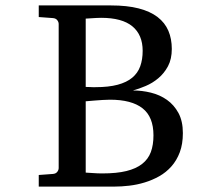

<svg xmlns="http://www.w3.org/2000/svg" viewBox="-20 -691 821 711"><path d="M657.2 -198.2Q657.2 -157.7 645.8 -127.2Q634.3 -96.7 614.7 -74.7Q595.2 -52.7 569.6 -38.3Q543.9 -23.9 515.9 -15.4Q487.8 -6.8 458.7 -3.4Q429.7 0 403.3 0H123.5V-43L176.3 -46.9Q187 -47.9 192.1 -54.7Q197.3 -61.5 197.3 -68.8V-602.1Q197.3 -609.4 192.1 -616.2Q187 -623 176.3 -624L123.5 -627.9V-670.9H391.1Q450.7 -670.9 493.4 -659.9Q536.1 -648.9 563.5 -627.9Q590.8 -606.9 603.5 -577.1Q616.2 -547.4 616.2 -509.8Q616.2 -472.2 602.1 -445.8Q587.9 -419.4 566.4 -401.4Q544.9 -383.3 519.5 -372.6Q494.1 -361.8 472.2 -356Q505.9 -356 538.8 -347.9Q571.8 -339.8 598.1 -321.3Q624.5 -302.7 640.9 -272.5Q657.2 -242.2 657.2 -198.2ZM548.3 -189.9Q548.3 -258.3 507.8 -290Q467.3 -321.8 387.2 -321.8Q375 -321.8 360.1 -320.8Q345.2 -319.8 332 -318.8Q318.8 -317.9 309.1 -316.9Q299.3 -315.9 297.4 -315.9V-51.8Q309.6 -50.8 321.3 -50.3Q331.1 -49.3 341.6 -49.1Q352.1 -48.8 359.4 -48.8Q412.1 -48.8 448 -57.6Q483.9 -66.4 506.3 -84Q528.8 -101.6 538.6 -127.9Q548.3 -154.3 548.3 -189.9ZM508.3 -502.9Q508.3 -562 470.2 -593.5Q432.1 -625 354.5 -625Q346.7 -625 337.6 -624.5Q328.6 -624 320.6 -623.5Q312.5 -623 306.2 -622.6Q299.8 -622.1 297.4 -622.1V-369.1Q304.2 -368.7 311 -368.7Q316.9 -368.2 322.8 -368.2H333.5Q382.3 -368.2 415.8 -377.2Q449.2 -386.2 469.7 -403.3Q490.2 -420.4 499.3 -445.6Q508.3 -470.7 508.3 -502.9Z"/></svg>

Font: BabelStone Ogham Fixed
Style: Regular
Weight: 400
Monospace: yes
Designer: Andrew West
Foundry: BabelStone
Version: Version 2.02 March 14, 2022